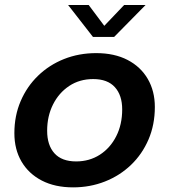

<svg xmlns="http://www.w3.org/2000/svg" viewBox="-20 -758 695 788"><path d="M280 11Q205.5 11 151.5 -17Q97.5 -45 68.2 -95Q39 -145 39 -211.5Q39 -283 64.8 -343Q90.5 -403 136.2 -447.2Q182 -491.5 243 -515.8Q304 -540 375 -540Q449.5 -540 503.5 -512Q557.5 -484 586.5 -434Q615.5 -384 615.5 -319Q615.5 -246 589.5 -185.5Q563.5 -125 517.5 -81Q471.5 -37 410.5 -13Q349.5 11 280 11ZM292.5 -95.5Q347 -95.5 389.8 -123Q432.5 -150.5 457 -198.8Q481.5 -247 481.5 -309Q481.5 -367 451.5 -400.2Q421.5 -433.5 362.5 -433.5Q306.5 -433.5 264 -405.2Q221.5 -377 197.5 -329Q173.5 -281 173.5 -221.5Q173.5 -162 203.5 -128.8Q233.5 -95.5 292.5 -95.5ZM259.5 -737.5H344L408 -652L489.5 -737.5H577.5L448.5 -606.5H361.5Z"/></svg>

Font: Epilogue SemiBold
Style: Italic
Weight: 600
Italic angle: -12°
Designer: Tyler Finck
Foundry: Etcetera Type Co
Version: Version 2.111; ttfautohint (v1.8.3)